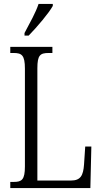

<svg xmlns="http://www.w3.org/2000/svg" viewBox="-20 -951 515 971"><path d="M104 -784V-771H125C169 -816 228 -886 247 -921V-931H175C160 -886 133 -839 104 -784ZM32 0H437L442 -210H411L405 -119C401 -64 388 -38 339 -38H169V-606C169 -672 183 -683 226 -683H245V-714H32V-683H49C90 -683 106 -672 106 -604V-109C106 -42 90 -31 50 -31H32Z"/></svg>

Font: Noto Serif Lao ExtraCondensed Light
Style: Regular
Weight: 300
Width: 2
Designer: Monotype Design Team
Foundry: Monotype Imaging Inc.
Version: Version 2.003